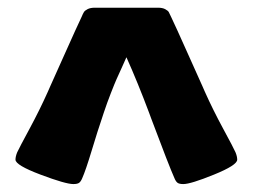

<svg xmlns="http://www.w3.org/2000/svg" viewBox="-20 -725 653 496"><path d="M509.3 -487.8Q530.3 -440.9 556.9 -391.8Q583.5 -342.8 588.4 -331.5Q592.8 -320.8 592.8 -312.5Q592.8 -298.3 532.7 -273.9Q472.7 -249.5 453.6 -249.5Q442.9 -249.5 438.5 -252.9Q434.1 -256.3 430.7 -264.6Q416.5 -296.4 370.6 -418.9L365.2 -433.6Q335.9 -511.7 306.6 -577.1Q305.7 -574.7 295.7 -552.7Q285.6 -530.8 280.8 -519.8Q275.9 -508.8 266.4 -484.4Q256.8 -460 248 -433.6L243.2 -418.9Q233.4 -390.6 217.3 -337.4Q201.2 -284.2 192.4 -264.6Q189 -256.3 184.6 -252.9Q180.2 -249.5 169.4 -249.5Q149.4 -249.5 84.7 -273.9Q20 -298.3 20 -312.5Q20 -320.8 24.4 -331.5Q29.8 -343.3 56.2 -392.1Q82.5 -440.9 103.5 -487.8L109.9 -502.4Q130.4 -547.9 146.5 -584Q162.6 -620.1 174.3 -645.8Q186 -671.4 190.9 -681.6Q194.3 -689.9 196.8 -693.8Q199.2 -697.8 206.3 -701.4Q213.4 -705.1 225.1 -705.1H388.2Q399.9 -705.1 407 -701.2Q414.1 -697.3 416 -693.8Q418 -690.4 421.9 -681.6Q426.8 -671.4 438.5 -645.8Q450.2 -620.1 466.3 -584Q482.4 -547.9 502.9 -502.4Z"/></svg>

Font: Cooper* Black
Style: Italic
Weight: 900
Italic angle: -7°
Designer: Owen Earl
Foundry: indestructible type*
Version: Version 0.001